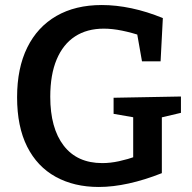

<svg xmlns="http://www.w3.org/2000/svg" viewBox="-20 -733 763 764"><path d="M373 11Q275 11 201.5 -29.5Q128 -70 88 -149.5Q48 -229 48 -346Q48 -462 88.5 -544Q129 -626 204.5 -669.5Q280 -713 385 -713Q442 -713 503.5 -700Q565 -687 628 -661L619 -489H545L524 -608L543 -590Q505 -603 466 -611Q427 -619 393 -619Q326 -619 278.5 -588Q231 -557 205.5 -496.5Q180 -436 180 -348Q180 -223 233.5 -153.5Q287 -84 387 -84Q419 -84 453.5 -91.5Q488 -99 525 -112L510 -86V-285L530 -263L432 -280V-344L700 -349V-284L611 -263L624 -285V-44Q556 -17 492.5 -3Q429 11 373 11Z"/></svg>

Font: Bitter Thin SemiBold
Style: Regular
Weight: 600
Version: Version 2.002